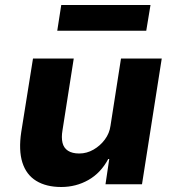

<svg xmlns="http://www.w3.org/2000/svg" viewBox="-20 -737 702 768"><path d="M225 11Q165 11 125 -13.5Q85 -38 69.5 -87Q54 -136 65 -209L112 -503H275L230 -216Q225 -187 230 -166Q235 -145 252 -134Q269 -123 297 -123Q327 -123 354 -138.5Q381 -154 399.5 -179Q418 -204 422 -234L464 -503H627L548 0H402L417 -101H413Q383 -45 333.5 -17Q284 11 225 11ZM209 -614 225 -717H582L565 -614Z"/></svg>

Font: Nunito Sans 7pt ExtraBold
Style: Italic
Weight: 800
Italic angle: -9°
Designer: Vernon Adams
Foundry: Vernon Adams
Version: Version 3.101;gftools[0.9.27]